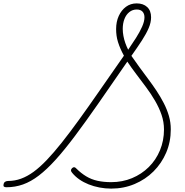

<svg xmlns="http://www.w3.org/2000/svg" viewBox="-76 -1092 1087 1131"><path d="M579 19Q544 19 510 12.5Q476 6 446 -6Q416 -18 391.5 -35Q367 -52 349 -74Q342 -82 342 -88.5Q342 -95 349 -102Q356 -108 362 -107Q368 -106 375 -98Q401 -72 431.5 -53.5Q462 -35 498.5 -27Q535 -19 579 -19Q645 -19 701.5 -42.5Q758 -66 800.5 -108Q843 -150 866.5 -207Q890 -264 890 -329Q890 -374 875.5 -416Q861 -458 837 -499Q813 -540 784 -579Q755 -618 726.5 -655.5Q698 -693 674 -729Q579 -591 503 -482Q427 -373 365.5 -291Q304 -209 252 -151.5Q200 -94 153 -58Q106 -22 59.5 -5.5Q13 11 -38 11Q-49 11 -53 7Q-57 3 -55 -6Q-53 -17 -45.5 -21.5Q-38 -26 -28 -26Q11 -26 48 -39.5Q85 -53 122 -80Q159 -107 200 -150Q241 -193 287.5 -251.5Q334 -310 389 -386Q444 -462 509.5 -556.5Q575 -651 654 -764Q642 -786 633.5 -805.5Q625 -825 619 -844.5Q613 -864 610.5 -882.5Q608 -901 608 -921Q608 -964 623.5 -998Q639 -1032 666 -1052Q693 -1072 729 -1072Q768 -1072 791 -1050.5Q814 -1029 814 -990Q814 -960 800 -927Q786 -894 760.5 -854.5Q735 -815 698 -763Q721 -730 746 -695.5Q771 -661 797 -626.5Q823 -592 846.5 -556.5Q870 -521 889 -484Q908 -447 919 -409Q930 -371 930 -330Q930 -256 903 -193Q876 -130 828.5 -82.5Q781 -35 717 -8Q653 19 579 19ZM679 -799Q703 -834 725 -868.5Q747 -903 761 -934.5Q775 -966 775 -990Q775 -1011 763.5 -1023.5Q752 -1036 729 -1036Q705 -1036 686 -1021Q667 -1006 657 -980Q647 -954 647 -922Q647 -902 651 -880.5Q655 -859 662 -839Q669 -819 679 -799Z"/></svg>

Font: Playwrite MX Thin
Style: Regular
Weight: 250
Designer: Veronika Burian, José Scaglione
Foundry: TypeTogether
Version: Version 1.002